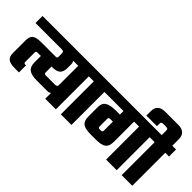

<svg xmlns="http://www.w3.org/2000/svg" viewBox="-38 -1518 2178 2178"><g transform="rotate(45 1051.0 -429.0)"><path d="M896 -642V-529H836V0H666V-94Q650 -78 617 -78H449Q365 -78 326.5 -107Q288 -136 288 -205V-308H233Q210 -308 210 -288V-133Q210 -113 233 -113H244V0H180Q101 0 70.5 -25Q40 -50 40 -107V-314Q40 -371 70.5 -396Q101 -421 180 -421H413Q436 -421 436 -441V-495Q436 -514 429 -521.5Q422 -529 402 -529H-20V-642ZM666 -225V-529H584Q598 -512 598 -485V-425Q598 -366 569 -337Q540 -308 463 -308H458V-215Q458 -191 481 -191H632Q652 -191 659 -198.5Q666 -206 666 -225Z M1146 -642V-529H1086V0H916V-529H856V-642Z M1872 -642V-529H1812V0H1642V-529H1562V-205Q1562 -135 1526.5 -106.5Q1491 -78 1401 -78H1315Q1225 -78 1189.5 -106.5Q1154 -135 1154 -205V-357Q1154 -419 1196.5 -445.5Q1239 -472 1334 -472H1392V-529H1106V-642ZM1349 -191H1367Q1392 -191 1392 -215V-359H1355Q1336 -359 1330 -353.5Q1324 -348 1324 -328V-215Q1324 -191 1349 -191Z M2122 -642V-529H2062V0H1892V-529H1832V-642H1892V-709Q1892 -732 1885 -738.5Q1878 -745 1856 -745H1818Q1796 -745 1789 -738.5Q1782 -732 1782 -709V-676H1612V-746Q1612 -858 1734 -858H1940Q2062 -858 2062 -746V-642Z"/></g></svg>

Font: Teko
Style: Bold
Weight: 700
Designer: Manushi Parikh, Jonny Pinhorn
Foundry: Indian Type Foundry
Version: Version 1.106;PS 1.0;hotconv 1.0.78;makeotf.lib2.5.61930; tt